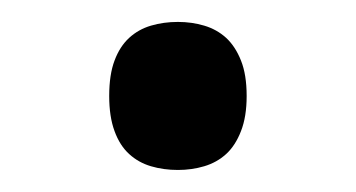

<svg xmlns="http://www.w3.org/2000/svg" viewBox="-20 -149 326 176"><path d="M80.1 -61Q80.1 -80.6 85 -93.5Q89.8 -106.4 98.4 -114.3Q106.9 -122.1 118.4 -125.5Q129.9 -128.9 143.1 -128.9Q155.8 -128.9 167.2 -125.5Q178.7 -122.1 187.3 -114.3Q195.8 -106.4 200.9 -93.5Q206.1 -80.6 206.1 -61Q206.1 -42 200.9 -28.8Q195.8 -15.6 187.3 -7.8Q178.7 0 167.2 3.4Q155.8 6.8 143.1 6.8Q129.9 6.8 118.4 3.4Q106.9 0 98.4 -7.8Q89.8 -15.6 85 -28.8Q80.1 -42 80.1 -61Z"/></svg>

Font: Noto Serif Lao
Style: Regular
Weight: 400
Designer: Danh Hong
Foundry: Danh Hong
Version: Version 1.03 uh